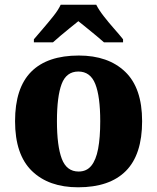

<svg xmlns="http://www.w3.org/2000/svg" viewBox="-20 -786 668 816"><path d="M312 10Q187 10 115.5 -59.5Q44 -129 44 -271Q44 -412 112.5 -481Q181 -550 315 -550Q440 -550 512 -481Q584 -412 584 -271Q584 -129 515 -59.5Q446 10 312 10ZM314 -57Q348 -57 368 -81.5Q388 -106 397 -153.5Q406 -201 406 -271Q406 -376 385 -429Q364 -482 313 -482Q262 -482 242 -429Q222 -376 222 -271Q222 -166 242.5 -111.5Q263 -57 314 -57ZM124 -619Q140 -638 162.5 -664Q185 -690 206.5 -717Q228 -744 238 -766H389Q400 -744 421 -717Q442 -690 465 -664Q488 -638 503 -619V-606H422Q410 -617 390 -633.5Q370 -650 349 -667Q328 -684 313 -696Q298 -684 277 -667Q256 -650 236.5 -633.5Q217 -617 205 -606H124Z"/></svg>

Font: Noto Serif Bengali ExtraBold
Style: Regular
Weight: 800
Designer: Juan Bruce, Universal Thirst, Indian Type Foundry and the Monotype Design Team.
Foundry: Monotype Imaging Inc.
Version: Version 2.003